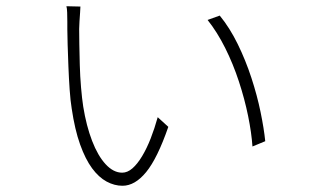

<svg xmlns="http://www.w3.org/2000/svg" viewBox="-20 -584 1040 616"><path d="M238 -563Q238 -559 237 -544.5Q236 -530 235 -515Q234 -500 234 -491Q234 -473 234.5 -442Q235 -411 236 -375Q237 -339 240 -303.5Q243 -268 247 -242Q257 -180 275.5 -132Q294 -84 319 -57Q344 -30 372 -30Q389 -30 405 -44Q421 -58 436 -83Q451 -108 463.5 -140Q476 -172 486 -208L520 -177Q485 -76 449 -32Q413 12 373 12Q347 12 322 -1.5Q297 -15 275.5 -44Q254 -73 237 -120.5Q220 -168 210 -236Q206 -260 203.5 -296Q201 -332 199.5 -370.5Q198 -409 197 -441Q196 -473 196 -490Q196 -498 196 -513.5Q196 -529 195.5 -543.5Q195 -558 193 -564ZM685 -534Q717 -495 742.5 -443Q768 -391 786.5 -334.5Q805 -278 816 -224.5Q827 -171 831 -131L790 -114Q787 -158 776 -212Q765 -266 746.5 -322.5Q728 -379 702.5 -430Q677 -481 646 -520Z"/></svg>

Font: Noto Sans JP ExtraLight
Style: Regular
Weight: 250
Designer: Ryoko NISHIZUKA  (kana, bopomofo & ideographs); Paul D. Hunt (Latin, Greek & Cyrillic); Sandoll Communications , Soo-you
Foundry: Adobe
Version: Version 2.004-H2;hotconv 1.0.118;makeotfexe 2.5.65603